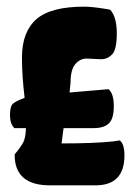

<svg xmlns="http://www.w3.org/2000/svg" viewBox="-20 -557 415 577"><path d="M240 -381Q221 -381 206.5 -364.5Q192 -348 192 -308L189 -279L306 -289Q322 -276 322 -238Q322 -200 307 -186Q292 -172 262 -172H171L165 -126Q264 -126 319 -132L340 -135Q354 -124 354 -90Q354 0 267 0H130Q24 0 24 -92V-93Q44 -117 50.5 -130.5Q57 -144 58 -172H23Q10 -185 10 -211Q10 -237 18.5 -245Q27 -253 54 -263Q46 -329 46 -384Q46 -461 89 -499Q132 -537 233 -537Q257 -537 299 -530L311 -528Q331 -506 331 -457Q331 -408 317 -393.5Q303 -379 284 -379Z"/></svg>

Font: Chela One Cyrilic
Style: Regular
Weight: 400
Designer: Miguel Hernandez
Foundry: LatinoType
Version: Version 1.001